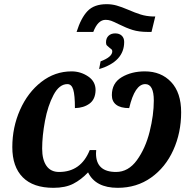

<svg xmlns="http://www.w3.org/2000/svg" viewBox="-20 -890 908 920"><path d="M491 -870Q516 -870 539 -863.5Q562 -857 595 -843Q627 -829 654 -820.5Q681 -812 713 -811H724L706 -737H689Q646 -737 615.5 -746.5Q585 -756 549 -774Q525 -786 512.5 -790.5Q500 -795 486 -795Q449 -795 427 -737H347Q368 -804 399.5 -837Q431 -870 491 -870ZM462 -596Q518 -617 518 -644Q518 -650 514.5 -653.5Q511 -657 505 -661Q496 -668 492 -672.5Q488 -677 488 -687Q488 -707 500 -718.5Q512 -730 532 -730Q552 -730 563.5 -719Q575 -708 575 -689Q575 -595 455 -559ZM39 -185Q39 -280 76 -363.5Q113 -447 178 -497.5Q243 -548 323 -548Q366 -548 402 -524Q438 -500 438 -458Q437 -414 409 -393.5Q381 -373 339 -372Q339 -434 331 -460.5Q323 -487 303 -487Q264 -487 236.5 -435Q209 -383 195.5 -310.5Q182 -238 182 -178Q182 -125 202.5 -95.5Q223 -66 263 -66Q368 -66 410 -171H441L440 -155Q440 -66 536 -66Q595 -66 636 -122.5Q677 -179 697 -259Q717 -339 717 -408Q717 -487 676 -487Q626 -487 599 -372Q558 -372 537 -388Q516 -404 516 -434Q516 -492 563 -520Q610 -548 674 -548Q752 -548 800 -497Q848 -446 848 -352Q848 -254 810.5 -171Q773 -88 704 -39Q635 10 544 10Q438 10 402 -64Q369 -29 331 -9.5Q293 10 236 10Q139 10 89 -40.5Q39 -91 39 -185Z"/></svg>

Font: Noto Serif CondExtraBold
Style: Italic
Weight: 800
Width: 3
Italic angle: -12°
Designer: Monotype Design Team
Foundry: Monotype Imaging Inc.
Version: Version 1.001